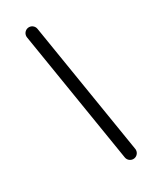

<svg xmlns="http://www.w3.org/2000/svg" viewBox="-118 -626 538 710"><g transform="rotate(-20 151.5 -270.5)"><path d="M66.4 -532.7C66.4 -532.7 66.4 -532.7 66.4 -532.7C129.1 -352.4 191.7 -172.1 254.4 8.2C258.9 21.2 273.2 28.1 286.2 23.6C299.2 19.1 306.1 4.8 301.6 -8.2C301.6 -8.2 301.6 -8.2 301.6 -8.2C238.9 -188.5 176.3 -368.8 113.6 -549.2C109.1 -562.2 94.8 -569.1 81.8 -564.6C68.8 -560 61.9 -545.8 66.4 -532.7Z"/></g></svg>

Font: FRB American Cursive Guidelines Arrows Semibold
Style: Italic
Weight: 600
Italic angle: -25°
Version: Version 2.0;Modular Font Editor K font №1